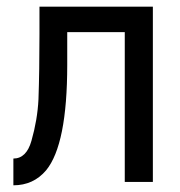

<svg xmlns="http://www.w3.org/2000/svg" viewBox="-20 -544 537 574"><path d="M98 -524H437V0H353V-448H181V-350Q181 -112 118 -35Q80 10 20 10V-70Q59 -70 74 -123Q92 -186 95 -247Q98 -332 98 -441Z"/></svg>

Font: Autonym
Style: Regular
Weight: 500
Version: Version 1.0.20131126